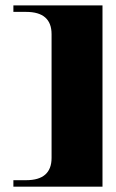

<svg xmlns="http://www.w3.org/2000/svg" viewBox="-20 -662 427 707"><path d="M29.3 -642.1H357.4V25.4H29.3V1.5H76.2Q169.9 1.5 169.9 -80.6V-536.1Q169.9 -618.2 76.2 -618.2H29.3Z"/></svg>

Font: itsadzoke
Style: Regular
Weight: 700
Width: 7
Version: Version 0.45